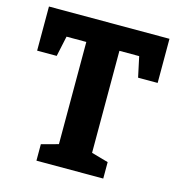

<svg xmlns="http://www.w3.org/2000/svg" viewBox="-105 -799 831 891"><g transform="rotate(15 310.0 -353.0)"><path d="M21 -706H600V-494H506L485 -592H390V-102L471 -79V0H150V-79L231 -101V-592H136L115 -494H21Z"/></g></svg>

Font: Bitter Pro OGT
Style: Bold
Weight: 700
Designer: Sol Matas, and Bitter project Authors
Foundry: Sol Matas
Version: Version 2.110